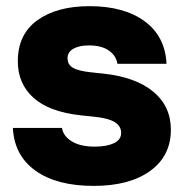

<svg xmlns="http://www.w3.org/2000/svg" viewBox="-20 -588 602 626"><path d="M285.2 18.1Q165 18.1 95.7 -31.5Q26.4 -81.1 22 -170.9H182.1Q186 -144.5 213.9 -127.2Q241.7 -109.9 289.1 -109.9Q326.7 -109.9 350.8 -120.8Q375 -131.8 375 -154.8Q375 -176.8 354 -189.9Q333 -203.1 282.2 -208L244.1 -211.9Q140.6 -223.1 89.4 -269Q38.1 -314.9 38.1 -388.2Q38.1 -476.1 101.8 -522Q165.5 -567.9 272 -567.9Q384.3 -567.9 451.4 -518.8Q518.6 -469.7 522.9 -379.9H362.8Q358.9 -406.2 335 -423.1Q311 -439.9 270 -439.9Q237.8 -439.9 219 -429Q200.2 -418 200.2 -397.9Q200.2 -377.4 218 -366.9Q235.8 -356.4 277.8 -352.1L315.9 -348.1Q421.9 -336.9 479.5 -289.3Q537.1 -241.7 537.1 -165Q537.1 -79.6 469.7 -30.8Q402.3 18.1 285.2 18.1Z"/></svg>

Font: Sora ExtraBold
Style: Regular
Weight: 800
Designer: Jonathan Barnbrook, Julián Moncada
Foundry: Barnbrook Fonts
Version: Version 2.000